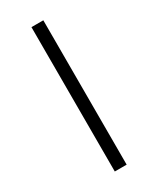

<svg xmlns="http://www.w3.org/2000/svg" viewBox="-205 -713 759 925"><g transform="rotate(-30 175.0 -250.5)"><path d="M143 151V-652H209V151Z"/></g></svg>

Font: Inconsolata ExtraCondensed Medium
Style: Regular
Weight: 500
Width: 2
Monospace: yes
Designer: Raph Levien, Cyreal, Brenton Simpson
Foundry: Raph Levien, Cyreal, Google
Version: Version 3.001; ttfautohint (v1.8.2.53-6de2)